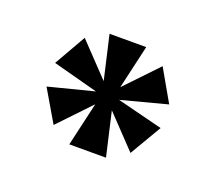

<svg xmlns="http://www.w3.org/2000/svg" viewBox="-54 -789 404 359"><g transform="rotate(20 147.5 -610.0)"><path d="M70 -697 131 -633 111 -720H184L164 -633L225 -697L261 -634L170 -610L261 -587L224 -524L164 -587L184 -500H111L131 -587L71 -524L34 -587L124 -610L34 -634Z"/></g></svg>

Font: Hermeneus One
Style: Regular
Weight: 400
Designer: Rodrigo Fuenzalida, Pablo Impallari
Foundry: Pablo Impallari, Rodrigo Fuenzalida
Version: Version 1.002; ttfautohint (v0.93) -l 8 -r 50 -G 200 -x 14 -